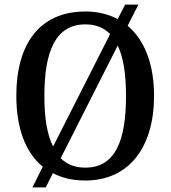

<svg xmlns="http://www.w3.org/2000/svg" viewBox="-20 -775 742 835"><path d="M166 -50 121 40H179L210 -22C250 -1 296 10 351 10C543 10 650 -137 650 -358C650 -494 610 -600 535 -663L582 -755H524L492 -692C452 -713 406 -725 352 -725C149 -725 51 -580 51 -359C51 -221 89 -113 166 -50ZM459 -627 211 -138C184 -191 173 -265 173 -358C173 -555 223 -669 352 -669C397 -669 432 -654 459 -627ZM351 -46C306 -46 271 -60 244 -87L492 -577C517 -524 528 -451 528 -358C528 -162 481 -46 351 -46Z"/></svg>

Font: Noto Serif SemiCondensed Medium
Style: Regular
Weight: 500
Width: 4
Designer: Monotype Design Team
Foundry: Monotype Imaging Inc.
Version: Version 2.014